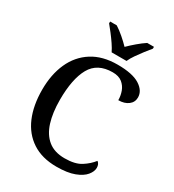

<svg xmlns="http://www.w3.org/2000/svg" viewBox="-220 -1053 1070 1184"><g transform="rotate(30 314.5 -460.5)"><path d="M370 10Q267 10 197 -36Q127 -82 92 -164.5Q57 -247 57 -358Q57 -466 94 -548.5Q131 -631 204 -677.5Q277 -724 384 -724Q490 -724 541.5 -691.5Q593 -659 593 -611Q593 -577 566 -556.5Q539 -536 496 -536Q496 -568 485 -598Q474 -628 449 -648Q424 -668 381 -668Q273 -668 228 -587.5Q183 -507 183 -358Q183 -267 204 -200Q225 -133 270 -96.5Q315 -60 388 -60Q462 -60 504 -87Q546 -114 572 -148Q590 -135 590 -108Q590 -82 567.5 -54.5Q545 -27 496.5 -8.5Q448 10 370 10ZM313 -771Q302 -794 284 -820.5Q266 -847 246 -873Q226 -899 210 -918V-931H257Q284 -914 313.5 -888.5Q343 -863 365 -840Q388 -863 418 -888.5Q448 -914 474 -931H522V-918Q506 -899 486 -873Q466 -847 447.5 -820.5Q429 -794 419 -771Z"/></g></svg>

Font: Noto Serif Lao Medium
Style: Regular
Weight: 500
Designer: Monotype Design Team
Foundry: Monotype Imaging Inc.
Version: Version 2.003; ttfautohint (v1.8.4.7-5d5b)